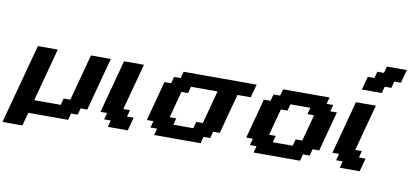

<svg xmlns="http://www.w3.org/2000/svg" viewBox="-127 -1328 3797 1781"><g transform="rotate(10 1771.0 -437.5)"><path d="M-33.7 125H153.8Q159.2 104 170.4 62.5Q181.6 21 187.5 0H562.5L579.1 -62.5H641.6L658.7 -125H721.2Q743.2 -208.5 787.8 -375.2Q832.5 -542 855 -625H667.5L550.3 -187.5H487.8L471.2 -125H221.2Q243.7 -208 288.3 -375Q333 -542 355 -625H167.5Q133.8 -500 66.9 -250Q0 0 -33.7 125Z M936.5 0H1124Q1129.9 -21 1141.1 -62.5Q1152.3 -104 1157.7 -125H1095.2L1111.8 -187.5H1049.3L1166.5 -625H979Q957 -542 912.4 -375Q867.7 -208 845.2 -125H907.7L890.6 -62.5H953.1Z M1373 0H1810.5L1827.1 -62.5H1889.6L1906.7 -125H1969.2Q1985.8 -187.5 2019 -312.5Q2052.2 -437.5 2069.3 -500H2194.3Q2200.2 -520.5 2211.4 -562.3Q2222.7 -604 2228 -625H1540.5L1523.9 -562.5H1461.4L1444.3 -500H1381.8Q1365.2 -437.5 1331.8 -312.5Q1298.3 -187.5 1281.7 -125H1344.2L1327.1 -62.5H1389.6ZM1719.2 -125H1531.7L1548.3 -187.5H1485.8Q1497.1 -229 1519.3 -312.3Q1541.5 -395.5 1552.7 -437.5H1615.2L1631.8 -500H1881.8L1798.3 -187.5H1735.8Z M2309.6 0H2747.1L2763.7 -62.5H2826.2L2843.3 -125H2905.8Q2922.4 -187.5 2955.6 -312.5Q2988.8 -437.5 3005.9 -500H2943.4L2960.4 -562.5H2897.9L2914.6 -625H2477.1L2460.4 -562.5H2397.9L2380.9 -500H2318.4Q2301.8 -437.5 2268.3 -312.5Q2234.9 -187.5 2218.3 -125H2280.8L2263.7 -62.5H2326.2ZM2655.8 -125H2468.3L2484.9 -187.5H2422.4Q2433.6 -229 2455.8 -312.3Q2478 -395.5 2489.3 -437.5H2551.8L2568.4 -500H2755.9L2739.3 -437.5H2801.8Q2790.5 -396 2768.3 -312.5Q2746.1 -229 2734.9 -187.5H2672.4Z M3121.1 0H3308.6Q3314.5 -21 3325.7 -62.5Q3336.9 -104 3342.3 -125H3279.8L3296.4 -187.5H3233.9L3351.1 -625H3163.6Q3141.6 -542 3096.9 -375Q3052.2 -208 3029.8 -125H3092.3L3075.2 -62.5H3137.7ZM3197.3 -750H3384.8L3401.4 -812.5H3463.9L3480.5 -875H3543Q3548.3 -895.5 3559.6 -937.3Q3570.8 -979 3576.7 -1000H3389.2L3372.1 -937.5H3309.6L3293 -875H3230.5Q3225.1 -854 3213.9 -812.5Q3202.6 -771 3197.3 -750Z"/></g></svg>

Font: Faithful 32x
Style: SemiboldOblique
Weight: 400
Foundry: Faithful Resource Pack
Version: Version 1.0; January 27, 2023